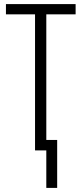

<svg xmlns="http://www.w3.org/2000/svg" viewBox="-20 -734 399 937"><path d="M206 183V0H151V-664H9V-714H349V-664H206V-51H259V183Z"/></svg>

Font: Noto Sans ExtraCondensed Light
Style: Regular
Weight: 300
Width: 2
Designer: Monotype Design Team
Foundry: Monotype Imaging Inc.
Version: Version 2.013; ttfautohint (v1.8.4.7-5d5b)